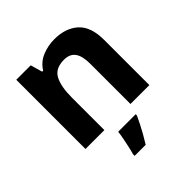

<svg xmlns="http://www.w3.org/2000/svg" viewBox="-207 -703 1071 1071"><g transform="rotate(-45 328.5 -167.5)"><path d="M388 -556Q476 -556 529 -508.5Q582 -461 582 -356V0H433V-319Q433 -378 412 -407.5Q391 -437 345 -437Q277 -437 252 -390.5Q227 -344 227 -257V0H78V-546H192L212 -476H220Q246 -518 291.5 -537Q337 -556 388 -556ZM413 71Q403 93 390.5 117.5Q378 142 363.5 168Q349 194 332 221H245V208Q251 188 256.5 162Q262 136 267.5 109Q273 82 275 61H413Z"/></g></svg>

Font: Noto Sans Hanifi Rohingya
Style: Regular
Weight: 400
Designer: Monotype Design Team and DaltonMaag
Foundry: Google LLC
Version: Version 2.101